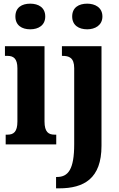

<svg xmlns="http://www.w3.org/2000/svg" viewBox="-20 -788 649 1048"><path d="M145 -628C190 -628 227 -650 227 -698C227 -747 190 -768 145 -768C99 -768 64 -747 64 -698C64 -650 99 -628 145 -628ZM456 -628C499 -628 539 -650 539 -698C539 -747 499 -768 456 -768C410 -768 374 -747 374 -698C374 -650 410 -628 456 -628ZM11 0H287V-53H278C245 -53 223 -67 223 -125V-536H7V-483H21C53 -483 75 -469 75 -415V-125C75 -68 54 -53 21 -53H11ZM286 240H303C438 240 534 187 534 8V-536H318V-483H321C356 -483 385 -474 385 -416V-1C385 137 352 178 291 178H286Z"/></svg>

Font: Noto Serif Sinhala ExtraCondensed ExtraBold
Style: Regular
Weight: 800
Width: 2
Designer: Jelle Bosma - Monotype Design Team
Foundry: Monotype Imaging Inc.
Version: Version 2.007